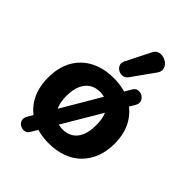

<svg xmlns="http://www.w3.org/2000/svg" viewBox="-238 -893 1065 1065"><g transform="rotate(45 294.5 -360.5)"><path d="M294 11Q215 11 156.5 -20Q98 -51 66 -109Q34 -167 34 -246Q34 -305 52 -352Q70 -399 104.5 -432.5Q139 -466 187 -483.5Q235 -501 294 -501Q373 -501 431.5 -470Q490 -439 522.5 -382Q555 -325 555 -246Q555 -186 536.5 -139Q518 -92 484 -58Q450 -24 401.5 -6.5Q353 11 294 11ZM295 -98Q329 -98 355 -114Q381 -130 395.5 -163Q410 -196 410 -246Q410 -321 378.5 -357Q347 -393 294 -393Q260 -393 234 -377Q208 -361 193 -328Q178 -295 178 -246Q178 -172 210.5 -135Q243 -98 295 -98ZM179 36Q169 54 152 57Q135 60 120 51.5Q105 43 99.5 26.5Q94 10 106 -10L410 -527Q421 -546 438 -548Q455 -550 469.5 -541.5Q484 -533 490 -516.5Q496 -500 484 -480ZM349 -562Q337 -546 320.5 -544Q304 -542 289 -550Q274 -558 267.5 -573.5Q261 -589 270 -607L341 -748Q351 -770 368.5 -776Q386 -782 404.5 -777Q423 -772 436.5 -759.5Q450 -747 453 -729Q456 -711 442 -692Z"/></g></svg>

Font: Nunito ExtraLight ExtraBold
Style: Regular
Weight: 800
Version: Version 3.602